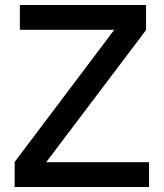

<svg xmlns="http://www.w3.org/2000/svg" viewBox="-20 -753 659 773"><path d="M166 -100H580V0H39V-101L440 -633H60V-733H568V-632Z"/></svg>

Font: IBM Plex Sans JP Medm
Style: Regular
Weight: 500
Designer: Mike Abbink; Paul van der Laan; Pieter van Rosmalen; Wujin Sim; Yejin Wi; Jinhee Kim; Boomi Park; Yona Kim; Kichan Ma
Foundry: Sandoll Inc.
Version: Version 1.002